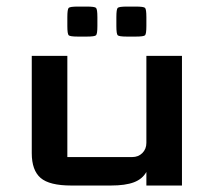

<svg xmlns="http://www.w3.org/2000/svg" viewBox="-20 -573 660 593"><path d="M372.1 -460Q347.7 -460 343.5 -464.1Q339.4 -468.3 339.4 -492.7V-520Q339.4 -544.4 343.5 -548.6Q347.7 -552.7 372.1 -552.7H399.4Q423.8 -552.7 428 -548.6Q432.1 -544.4 432.1 -520V-492.7Q432.1 -468.3 428 -464.1Q423.8 -460 399.4 -460ZM220.7 -460Q196.3 -460 192.1 -464.1Q188 -468.3 188 -492.7V-520Q188 -544.4 192.1 -548.6Q196.3 -552.7 220.7 -552.7H248Q272.5 -552.7 276.6 -548.6Q280.8 -544.4 280.8 -520V-492.7Q280.8 -468.3 276.6 -464.1Q272.5 -460 248 -460ZM432.1 0V-42Q419.9 -20 393.6 -10Q367.2 0 322.3 0H200.2Q132.8 0 105.5 -23.4Q78.1 -46.9 78.1 -100.1V-400.4H188V-87.9H388.2Q407.2 -87.9 419.7 -100.3Q432.1 -112.8 432.1 -131.8V-400.4H542V0Z"/></svg>

Font: Squarish Sans CT
Style: Regular
Weight: 400
Version: Version 0.9